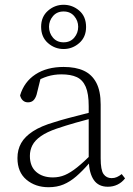

<svg xmlns="http://www.w3.org/2000/svg" viewBox="-20 -770 557 803"><path d="M183 13Q128 13 90.5 -18.5Q53 -50 53 -109Q53 -144 68.5 -171.5Q84 -199 118 -221Q152 -243 207 -259Q235 -268 263.5 -275.5Q292 -283 319.5 -290Q347 -297 374 -304V-278Q336 -268 295.5 -256.5Q255 -245 217 -232Q176 -218 151 -200.5Q126 -183 115.5 -162.5Q105 -142 105 -118Q105 -74 131.5 -51Q158 -28 201 -28Q228 -28 251.5 -38Q275 -48 302.5 -70Q330 -92 366 -128L371 -86H352Q324 -54 298.5 -32Q273 -10 245.5 1.5Q218 13 183 13ZM431 11Q392 11 372.5 -17Q353 -45 351 -98V-101V-326Q351 -378 338.5 -407Q326 -436 301 -447.5Q276 -459 237 -459Q206 -459 178.5 -450.5Q151 -442 122 -424L152 -451L133 -374Q128 -358 119.5 -350Q111 -342 97 -342Q84 -342 75.5 -350Q67 -358 64 -371Q81 -428 128.5 -459Q176 -490 246 -490Q297 -490 331 -474Q365 -458 383 -423.5Q401 -389 401 -333V-108Q401 -59 413 -42Q425 -25 447 -25Q459 -25 469 -29.5Q479 -34 489 -42L503 -24Q490 -7 471.5 2Q453 11 431 11ZM246 -593Q274 -593 290.5 -612.5Q307 -632 307 -658Q307 -683 290.5 -702.5Q274 -722 246 -722Q218 -722 201.5 -702.5Q185 -683 185 -658Q185 -632 201.5 -612.5Q218 -593 246 -593ZM246 -565Q209 -565 180.5 -590Q152 -615 152 -658Q152 -700 180.5 -725Q209 -750 246 -750Q283 -750 311.5 -725.5Q340 -701 340 -657Q340 -615 311.5 -590Q283 -565 246 -565Z"/></svg>

Font: Source Serif 4 18pt Light
Style: Regular
Weight: 300
Designer: Frank Grießhammer
Foundry: Adobe Systems Incorporated
Version: Version 4.004;hotconv 1.0.116;makeotfexe 2.5.65601